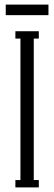

<svg xmlns="http://www.w3.org/2000/svg" viewBox="-20 -816 236 836"><path d="M5 -796H191V-750H5ZM47 0V-32H69V-648H47V-680H149V-648H127V-32H149V0Z"/></svg>

Font: Margherita Variable
Style: Regular
Weight: 400
Designer: James Puckett
Foundry: Dunwich Type Founders
Version: Version 1.008